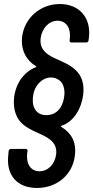

<svg xmlns="http://www.w3.org/2000/svg" viewBox="-20 -728 463 954"><path d="M164 206C262 206 341 141 352 45C361 -25 332 -69 284 -98C282 -100 282 -102 285 -103C314 -112 339 -132 360 -163C377 -189 389 -222 393 -257C399 -301 390 -333 375 -357C350 -395 309 -413 274 -429C215 -453 175 -480 182 -538C188 -586 222 -625 266 -625C309 -625 333 -588 327 -537L326 -527C325 -521 328 -517 334 -517H409C415 -517 419 -521 420 -527L422 -543C433 -640 374 -708 277 -708C178 -708 101 -636 90 -546C82 -477 113 -426 159 -399C161 -397 161 -395 158 -394C129 -383 106 -364 87 -340C67 -312 55 -282 50 -244C47 -216 49 -186 59 -161C75 -115 112 -94 158 -72C211 -49 267 -26 259 39C253 86 220 123 176 123C133 123 109 87 115 33L117 22C117 16 114 12 108 12H34C29 12 24 16 23 22L21 44C10 142 65 206 164 206ZM210 -156C179 -156 160 -170 150 -193C142 -209 142 -229 144 -248C146 -267 152 -286 163 -302C178 -324 203 -343 232 -343C258 -343 278 -331 290 -312C298 -297 303 -276 299 -250C297 -229 290 -209 280 -193C263 -168 240 -156 210 -156Z"/></svg>

Font: Barlow Semi Condensed Medium
Style: Italic
Weight: 500
Width: 4
Italic angle: -7°
Designer: Jeremy Tribby
Foundry: Tribby Type
Version: Version 1.422;hotconv 1.0.109;makeotfexe 2.5.65596